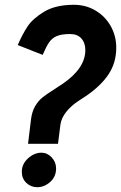

<svg xmlns="http://www.w3.org/2000/svg" viewBox="-20 -767 505 801"><path d="M209 -396Q216 -401 224 -406Q232 -411 241 -417Q336 -482 336 -558Q336 -588 319.5 -606.5Q303 -625 273 -625Q237 -625 217 -616.5Q197 -608 185 -590.5Q173 -573 158 -538Q96 -562 54 -579Q73 -623 94.5 -656Q116 -689 164 -718Q212 -747 288 -747Q338 -747 378.5 -723Q419 -699 442 -658Q465 -617 465 -568Q465 -506 433.5 -458Q402 -410 341 -368Q335 -364 306 -345Q277 -326 256.5 -300.5Q236 -275 232 -247L222 -167H97L109 -266Q113 -301 126.5 -324Q140 -347 158.5 -361.5Q177 -376 209 -396ZM71 -50Q71 -83 97 -106.5Q123 -130 153 -130Q177 -130 195.5 -110.5Q214 -91 214 -64Q214 -30 189.5 -8Q165 14 135 14Q109 14 90 -4Q71 -22 71 -50Z"/></svg>

Font: Josefin Sans
Style: Bold Italic
Weight: 700
Italic angle: -7°
Designer: Santiago Orozco
Foundry: Typemade
Version: Version 2.000